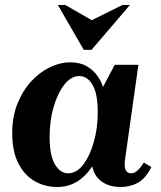

<svg xmlns="http://www.w3.org/2000/svg" viewBox="-20 -740 646 770"><path d="M29 -207Q29 -271 49.5 -323Q70 -375 104 -412.5Q138 -450 179.5 -470Q221 -490 262 -490Q301 -490 327.5 -474.5Q354 -459 370.5 -436Q387 -413 393 -391L440 -480H535L482 -104Q477 -69 484.5 -57Q492 -45 505 -45Q520 -45 532.5 -57Q545 -69 557 -88L587 -70Q564 -24 533 -7Q502 10 464 10Q419 10 388.5 -11.5Q358 -33 350 -73Q323 -32 288 -11Q253 10 209 10Q161 10 120 -13Q79 -36 54 -84Q29 -132 29 -207ZM179 -192Q179 -116 200.5 -80.5Q222 -45 253 -45Q287 -45 313.5 -79.5Q340 -114 356 -170Q372 -226 372 -289Q372 -365 351 -400Q330 -435 298 -435Q265 -435 238 -400.5Q211 -366 195 -311Q179 -256 179 -192ZM471 -720H501L347 -540H316L212 -720H242L348 -659Z"/></svg>

Font: Brygada 1918
Style: Bold Italic
Weight: 700
Italic angle: -8°
Designer: Mateusz Machalski | Borys Kosmynka | Przemek Hoffer
Foundry: NIEPODLEGLA 2018
Version: Version 3.006